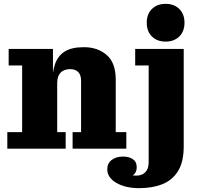

<svg xmlns="http://www.w3.org/2000/svg" viewBox="-20 -772 1022 997"><path d="M357 0V-86H401V-353Q401 -383 386 -398Q371 -413 345 -413Q327 -413 311.5 -406.5Q296 -400 286.5 -383.5Q277 -367 277 -337L251 -336Q251 -394 265 -437Q279 -480 314.5 -503.5Q350 -527 416 -527Q487 -527 534 -486.5Q581 -446 581 -358V-86H636V0ZM18 0V-86H95V-432H25V-518H255V-359L277 -363V-86H321V0ZM752 70V-432H682V-518H934V-12ZM619 41Q650 41 670 54.5Q690 68 690 97Q690 125 669.5 138.5Q649 152 618 153L631 123Q639 130 653 135Q667 140 687 140L703 205Q631 205 584 177.5Q537 150 537 107Q537 76 560 58.5Q583 41 619 41ZM687 140Q717 140 734.5 122.5Q752 105 752 70L934 -12Q934 68 905 115.5Q876 163 824 184Q772 205 703 205ZM840 -556Q796 -556 769 -582.5Q742 -609 742 -654Q742 -699 769 -725.5Q796 -752 840 -752Q884 -752 911 -725.5Q938 -699 938 -654Q938 -609 911 -582.5Q884 -556 840 -556Z"/></svg>

Font: Montagu Slab
Style: Bold
Weight: 700
Designer: Florian Karsten
Foundry: Florian Karsten
Version: Version 1.000